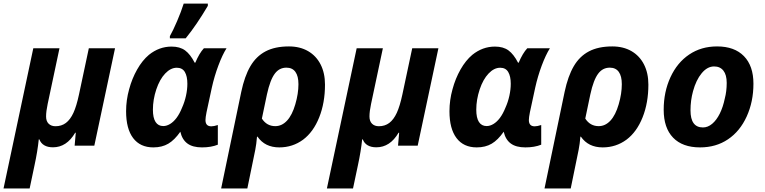

<svg xmlns="http://www.w3.org/2000/svg" viewBox="-52 -817 4290 1077"><path d="M134.8 -546.4H281.7L215.3 -233.4Q206.5 -192.4 206.5 -163.6Q206.5 -137.2 220.9 -123Q235.4 -108.9 259.3 -108.9Q293 -108.9 317.6 -127.4Q342.3 -146 359.9 -184.1Q377 -221.2 391.1 -287.1L446.3 -546.4H593.3L477.1 0H366.7L373 -72.3H369.6Q321.8 9.3 245.1 9.3Q215.8 9.3 196.5 -2Q177.2 -13.2 168.9 -35.2H165.5Q158.7 31.7 141.6 110.4L114.3 240.2H-32.2Z M655.3 -192.9Q655.3 -255.4 672.4 -316.4Q688.5 -376.5 717.3 -427.2Q746.1 -478 783.2 -509.3Q840.8 -555.7 910.2 -555.7Q957 -555.7 986.3 -534.2Q1015.6 -512.7 1040 -465.3H1043.5Q1065.9 -518.6 1091.8 -546.4H1218.8Q1195.3 -509.3 1172.9 -449.2Q1150.4 -389.2 1136.2 -325.2L1106.4 -187Q1100.6 -157.7 1100.6 -143.6Q1100.6 -108.4 1133.3 -108.4Q1147.9 -108.4 1169.9 -115.7V-5.4Q1132.3 9.8 1081.1 9.8Q1028.8 9.8 999.3 -12Q969.7 -33.7 959.5 -78.1Q927.2 -31.7 892.1 -11Q856.9 9.8 808.1 9.8Q734.4 9.8 694.8 -42.5Q655.3 -94.7 655.3 -192.9ZM938 -155.3Q955.6 -178.7 969.2 -212.9Q983.4 -244.1 991.2 -279.5Q999 -314.9 999 -347.2Q999 -389.2 984.9 -413.1Q970.7 -437 939.9 -437Q905.3 -437 874.5 -404.5Q843.8 -372.1 824.7 -315.4Q805.7 -257.8 805.7 -201.7Q805.7 -155.8 820.6 -132.8Q835.4 -109.9 863.8 -109.9Q882.8 -109.9 902.1 -121.6Q921.4 -133.3 938 -155.3ZM978.5 -796.9H1113.8V-784.2Q1050.8 -677.2 989.7 -602.1H900.9V-614.3Q918.5 -645 941.4 -698.5Q964.4 -752 978.5 -796.9Z M1568.8 -556.6Q1630.4 -556.6 1676 -530.3Q1721.7 -503.9 1746.3 -455.6Q1771 -407.2 1771 -342.3Q1771 -240.2 1738.5 -158.7Q1706.1 -77.1 1648.4 -33.7Q1589.4 9.8 1514.6 9.8Q1434.1 9.8 1392.6 -50.3H1389.6Q1386.2 -8.3 1379.9 23.4L1335.4 240.2H1188.5L1301.3 -301.8Q1319.8 -389.6 1352.3 -445.3Q1384.8 -501 1437.5 -528.8Q1490.2 -556.6 1568.8 -556.6ZM1604.5 -231.9Q1622.1 -292 1622.1 -344.7Q1622.1 -390.1 1605 -413.8Q1587.9 -437.5 1554.7 -437.5Q1515.1 -437.5 1490.2 -404.8Q1463.4 -370.1 1445.3 -287.1L1417 -151.9Q1444.3 -109.4 1492.2 -109.4Q1529.3 -109.4 1558.1 -140.4Q1586.9 -171.4 1604.5 -231.9Z M1948.7 -546.4H2095.7L2029.3 -233.4Q2020.5 -192.4 2020.5 -163.6Q2020.5 -137.2 2034.9 -123Q2049.3 -108.9 2073.2 -108.9Q2106.9 -108.9 2131.6 -127.4Q2156.2 -146 2173.8 -184.1Q2190.9 -221.2 2205.1 -287.1L2260.3 -546.4H2407.2L2291 0H2180.7L2187 -72.3H2183.6Q2135.7 9.3 2059.1 9.3Q2029.8 9.3 2010.5 -2Q1991.2 -13.2 1982.9 -35.2H1979.5Q1972.7 31.7 1955.6 110.4L1928.2 240.2H1781.7Z M2469.2 -192.9Q2469.2 -255.4 2486.3 -316.4Q2502.4 -376.5 2531.2 -427.2Q2560.1 -478 2597.2 -509.3Q2654.8 -555.7 2724.1 -555.7Q2771 -555.7 2800.3 -534.2Q2829.6 -512.7 2854 -465.3H2857.4Q2879.9 -518.6 2905.8 -546.4H3032.7Q3009.3 -509.3 2986.8 -449.2Q2964.4 -389.2 2950.2 -325.2L2920.4 -187Q2914.6 -157.7 2914.6 -143.6Q2914.6 -108.4 2947.3 -108.4Q2961.9 -108.4 2983.9 -115.7V-5.4Q2946.3 9.8 2895 9.8Q2842.8 9.8 2813.2 -12Q2783.7 -33.7 2773.4 -78.1Q2741.2 -31.7 2706.1 -11Q2670.9 9.8 2622.1 9.8Q2548.3 9.8 2508.8 -42.5Q2469.2 -94.7 2469.2 -192.9ZM2752 -155.3Q2769.5 -178.7 2783.2 -212.9Q2797.4 -244.1 2805.2 -279.5Q2813 -314.9 2813 -347.2Q2813 -389.2 2798.8 -413.1Q2784.7 -437 2753.9 -437Q2719.2 -437 2688.5 -404.5Q2657.7 -372.1 2638.7 -315.4Q2619.6 -257.8 2619.6 -201.7Q2619.6 -155.8 2634.5 -132.8Q2649.4 -109.9 2677.7 -109.9Q2696.8 -109.9 2716.1 -121.6Q2735.4 -133.3 2752 -155.3Z M3382.8 -556.6Q3444.3 -556.6 3490 -530.3Q3535.6 -503.9 3560.3 -455.6Q3585 -407.2 3585 -342.3Q3585 -240.2 3552.5 -158.7Q3520 -77.1 3462.4 -33.7Q3403.3 9.8 3328.6 9.8Q3248 9.8 3206.5 -50.3H3203.6Q3200.2 -8.3 3193.8 23.4L3149.4 240.2H3002.4L3115.2 -301.8Q3133.8 -389.6 3166.3 -445.3Q3198.7 -501 3251.5 -528.8Q3304.2 -556.6 3382.8 -556.6ZM3418.5 -231.9Q3436 -292 3436 -344.7Q3436 -390.1 3418.9 -413.8Q3401.9 -437.5 3368.7 -437.5Q3329.1 -437.5 3304.2 -404.8Q3277.3 -370.1 3259.3 -287.1L3231 -151.9Q3258.3 -109.4 3306.2 -109.4Q3343.3 -109.4 3372.1 -140.4Q3400.9 -171.4 3418.5 -231.9Z M3670.9 -201.2Q3670.9 -301.3 3708.7 -383.5Q3746.6 -465.8 3814 -511.2Q3881.3 -556.6 3970.2 -556.6Q4067.9 -556.6 4121.1 -502Q4174.3 -447.3 4174.3 -347.7Q4174.3 -246.6 4136.5 -163.6Q4098.6 -80.6 4031.7 -35.6Q3964.4 9.8 3875 9.8Q3776.4 9.8 3723.6 -44.9Q3670.9 -99.6 3670.9 -201.2ZM4013.7 -264.6Q4024.4 -304.7 4024.4 -352.1Q4024.4 -397 4005.9 -420.7Q3987.3 -444.3 3953.6 -444.3Q3915.5 -444.3 3884 -406.2Q3852.5 -368.2 3835.4 -305.2Q3821.3 -253.9 3821.3 -197.8Q3821.3 -102.1 3891.1 -102.1Q3918.5 -102.1 3942.9 -122.6Q3967.3 -143.1 3985.6 -179.9Q4003.9 -216.8 4013.7 -264.6Z"/></svg>

Font: Viking Open Sans
Style: Bold Italic
Weight: 700
Italic angle: -12°
Foundry: Ascender Corporation
Version: Version 2.000